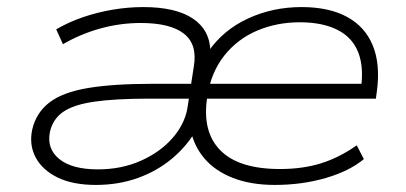

<svg xmlns="http://www.w3.org/2000/svg" viewBox="-20 -515 1149 543"><path d="M251 8Q186 8 143 -13Q100 -34 81 -69.5Q62 -105 71 -148Q82 -196 119.5 -225Q157 -254 228.5 -266Q300 -278 411 -278H534L527 -236H400Q306 -236 247 -227.5Q188 -219 158.5 -198.5Q129 -178 121 -141Q112 -94 148 -65Q184 -36 257 -36Q323 -36 377.5 -60Q432 -84 467 -123.5Q502 -163 510 -209L528 -326Q539 -389 500.5 -419.5Q462 -450 378 -450Q320 -450 264 -434.5Q208 -419 158 -390L139 -432Q173 -452 213.5 -466Q254 -480 298 -487.5Q342 -495 385 -495Q477 -495 525.5 -462.5Q574 -430 575 -369H569Q611 -430 681 -462.5Q751 -495 833 -495Q910 -495 961 -467.5Q1012 -440 1034 -387Q1056 -334 1046 -258L1043 -236H544L551 -278H1027L1000 -259Q1010 -323 993.5 -366Q977 -409 934.5 -430.5Q892 -452 828 -452Q763 -452 707.5 -428.5Q652 -405 614.5 -358Q577 -311 566 -242V-240Q551 -143 603 -90Q655 -37 772 -37Q836 -37 887.5 -53Q939 -69 989 -104L1009 -65Q968 -31 901 -11.5Q834 8 757 8Q690 8 639.5 -11.5Q589 -31 558.5 -66.5Q528 -102 519 -149H536Q509 -102 466.5 -66.5Q424 -31 369.5 -11.5Q315 8 251 8Z"/></svg>

Font: Nunito Sans 10pt Expanded ExtraLight
Style: Italic
Weight: 250
Width: 7
Italic angle: -9°
Designer: Vernon Adams
Foundry: Vernon Adams
Version: Version 3.101;gftools[0.9.27]